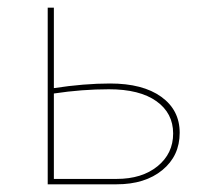

<svg xmlns="http://www.w3.org/2000/svg" viewBox="-20 -479 528 499"><path d="M447 -134Q447 -74 402 -37Q357 0 283 0H104V-459H120V-250Q199 -262 266 -262Q351 -262 399 -227.5Q447 -193 447 -134ZM430 -132Q430 -185 386.5 -216Q343 -247 263 -247Q193 -247 120 -236V-14H283Q349 -14 389.5 -47Q430 -80 430 -132Z"/></svg>

Font: Ysabeau SC Thin
Style: Regular
Weight: 200
Designer: Christian Thalmann (Catharsis Fonts)
Version: Version 0.003